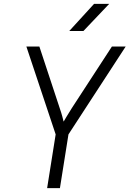

<svg xmlns="http://www.w3.org/2000/svg" viewBox="-20 -970 668 990"><path d="M337 -810H410L543 -950H465ZM223 0H289L333 -277L628 -730H557L350 -412C330 -381 315 -354 308 -343C305 -355 299 -381 288 -412L183 -730H116L267 -277Z"/></svg>

Font: JetBrains Mono ExtraLight
Style: Italic
Weight: 240
Italic angle: -9°
Monospace: yes
Designer: Philipp Nurullin, Konstantin Bulenkov
Foundry: JetBrains
Version: Version 2.305